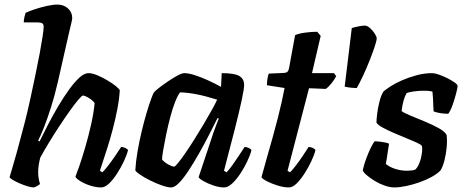

<svg xmlns="http://www.w3.org/2000/svg" viewBox="-20 -820 2022 840"><path d="M128 0Q117 0 100.5 -5Q84 -10 66.5 -17.5Q49 -25 36.5 -32.5Q24 -40 22 -45Q26 -60 34.5 -87.5Q43 -115 52.5 -150Q62 -185 71.5 -221Q81 -257 89 -287Q102 -338 113.5 -391.5Q125 -445 135.5 -495Q146 -545 154 -588Q162 -631 166.5 -661Q171 -691 171 -703Q171 -715 164 -718.5Q157 -722 144 -722H84Q84 -734 87 -746Q90 -758 92 -764Q107 -771 132.5 -779.5Q158 -788 185 -794Q212 -800 231 -800Q259 -800 277.5 -783Q296 -766 296 -741Q296 -737 292.5 -721Q289 -705 282 -677L233 -461Q219 -400 202.5 -348.5Q186 -297 171.5 -260.5Q157 -224 147 -205L153 -201Q170 -236 191 -276.5Q212 -317 235.5 -356.5Q259 -396 282.5 -428.5Q306 -461 327.5 -480.5Q349 -500 367 -500Q383 -500 405 -491Q427 -482 449 -469Q471 -456 486.5 -443.5Q502 -431 504 -425Q502 -388 493.5 -343.5Q485 -299 473 -253.5Q461 -208 448.5 -169.5Q436 -131 427.5 -105Q419 -79 417 -73L428 -66Q439 -77 454 -96.5Q469 -116 484 -138Q499 -160 510 -177Q519 -177 528.5 -172.5Q538 -168 540 -163Q535 -142 522 -114.5Q509 -87 492 -60.5Q475 -34 457 -17Q439 0 423 0Q400 0 375 -8Q350 -16 331.5 -27.5Q313 -39 310 -47Q315 -59 327 -93.5Q339 -128 353 -176Q367 -224 378.5 -275Q390 -326 394 -369Q388 -378 377.5 -385.5Q367 -393 357.5 -397.5Q348 -402 343 -402Q338 -402 322 -383Q306 -364 284 -333Q262 -302 238 -265.5Q214 -229 192.5 -193.5Q171 -158 156 -130Q152 -114 149.5 -98.5Q147 -83 147 -66Q147 -53 149 -40.5Q151 -28 155 -15Q151 -11 143 -6.5Q135 -2 128 0Z M729 0Q713 0 687.5 -9Q662 -18 636 -31Q610 -44 592 -56.5Q574 -69 572 -75Q574 -112 581.5 -156Q589 -200 599.5 -244Q610 -288 621 -325Q632 -362 641 -386.5Q650 -411 653 -415Q658 -422 675.5 -435.5Q693 -449 715 -464Q737 -479 756.5 -489.5Q776 -500 786 -500Q805 -500 831.5 -491.5Q858 -483 888 -469.5Q918 -456 947 -440L950 -500Q1006 -500 1027 -487.5Q1048 -475 1048 -449Q1048 -430 1037 -379.5Q1026 -329 1006.5 -252Q987 -175 960 -73L971 -66Q982 -77 996 -96.5Q1010 -116 1024.5 -138Q1039 -160 1050 -177Q1059 -177 1068.5 -172.5Q1078 -168 1080 -163Q1075 -142 1062 -114.5Q1049 -87 1031.5 -60.5Q1014 -34 995.5 -17Q977 0 961 0Q939 0 914 -8.5Q889 -17 870.5 -27.5Q852 -38 849 -45L901 -201Q907 -220 912.5 -236Q918 -252 924 -267.5Q930 -283 937 -301L932 -304Q915 -270 894 -229Q873 -188 850 -147.5Q827 -107 805 -73.5Q783 -40 763.5 -20Q744 0 729 0ZM742 -91Q746 -91 759.5 -107.5Q773 -124 791.5 -151Q810 -178 830.5 -210.5Q851 -243 870.5 -276Q890 -309 906 -337.5Q922 -366 930 -384Q879 -400 840 -407.5Q801 -415 768 -416Q758 -404 746.5 -375Q735 -346 725 -308Q715 -270 707 -231.5Q699 -193 694 -163.5Q689 -134 689 -122Q699 -110 716 -100.5Q733 -91 742 -91Z M1244 0Q1221 0 1194 -8.5Q1167 -17 1147 -27.5Q1127 -38 1124 -45Q1136 -89 1148.5 -133Q1161 -177 1173 -219.5Q1185 -262 1195 -301.5Q1205 -341 1212.5 -374.5Q1220 -408 1225 -435L1148 -447Q1148 -464 1150.5 -478Q1153 -492 1156 -498L1223 -501Q1234 -502 1238.5 -507Q1243 -512 1245 -524L1271 -666Q1285 -673 1313 -677Q1341 -681 1368 -681L1383 -663L1345 -500H1441L1451 -487Q1443 -471 1429.5 -454.5Q1416 -438 1405 -431L1332 -434L1238 -73L1249 -66Q1259 -76 1274.5 -96Q1290 -116 1305 -138.5Q1320 -161 1330 -177Q1340 -177 1349 -172.5Q1358 -168 1360 -163Q1355 -142 1342 -114.5Q1329 -87 1312 -60.5Q1295 -34 1277.5 -17Q1260 0 1244 0Z M1541 -435Q1525 -435 1510 -437Q1495 -439 1488 -441L1519 -697Q1526 -700 1545.5 -704Q1565 -708 1575 -708Q1587 -708 1599 -697Q1611 -686 1619.5 -673Q1628 -660 1628 -652Q1628 -642 1619 -615Q1610 -588 1596.5 -554Q1583 -520 1568 -488Q1553 -456 1541 -435Z M1705 0Q1686 0 1663 -8Q1640 -16 1619.5 -28.5Q1599 -41 1584.5 -53.5Q1570 -66 1567 -75Q1573 -102 1583 -128.5Q1593 -155 1603 -175Q1613 -195 1619 -202Q1627 -202 1640.5 -200.5Q1654 -199 1666 -196.5Q1678 -194 1682 -191Q1679 -176 1676 -152.5Q1673 -129 1668 -103Q1684 -89 1709.5 -81Q1735 -73 1760 -73Q1768 -73 1778.5 -74Q1789 -75 1797 -78Q1804 -84 1810.5 -97Q1817 -110 1821 -125.5Q1825 -141 1826.5 -156Q1828 -171 1826 -181Q1823 -187 1803.5 -196Q1784 -205 1756.5 -216Q1729 -227 1701.5 -239Q1674 -251 1653 -262.5Q1632 -274 1627 -284Q1627 -296 1630 -321.5Q1633 -347 1640 -375Q1647 -403 1658 -420Q1667 -428 1687.5 -441.5Q1708 -455 1737.5 -468Q1767 -481 1801.5 -490.5Q1836 -500 1871 -500Q1881 -500 1899 -494Q1917 -488 1936 -478.5Q1955 -469 1968.5 -459.5Q1982 -450 1982 -444Q1982 -436 1975.5 -411Q1969 -386 1960 -360.5Q1951 -335 1941 -322Q1932 -322 1918 -323.5Q1904 -325 1892 -328Q1880 -331 1877 -333Q1876 -347 1875.5 -360.5Q1875 -374 1874.5 -388Q1874 -402 1872 -419Q1863 -422 1852 -422.5Q1841 -423 1833 -423Q1812 -423 1790.5 -420Q1769 -417 1759 -413Q1751 -399 1745.5 -379.5Q1740 -360 1737 -334Q1749 -325 1777.5 -313.5Q1806 -302 1839.5 -288Q1873 -274 1900 -259Q1927 -244 1934 -229Q1937 -204 1934 -173.5Q1931 -143 1924 -116.5Q1917 -90 1907 -74Q1892 -59 1867.5 -45.5Q1843 -32 1814 -22Q1785 -12 1756.5 -6Q1728 0 1705 0Z"/></svg>

Font: Texturina 12pt
Style: Bold Italic
Weight: 700
Italic angle: -11°
Designer: Guillermo Torres Carreño
Foundry: Omnibus-Type
Version: Version 1.002